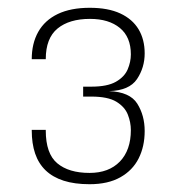

<svg xmlns="http://www.w3.org/2000/svg" viewBox="-20 -762 460 493"><path d="M260 -528Q313.5 -526 332.5 -495.8Q351.5 -465.5 351.5 -425.5Q351.5 -386 336 -355.2Q320.5 -324.5 289 -306.8Q257.5 -289 210 -289Q171.5 -289 143.5 -298Q115.5 -307 97.2 -324.5Q79 -342 70.2 -367.8Q61.5 -393.5 61.5 -427Q61.5 -427.5 61.5 -427.8Q61.5 -428 61.5 -428.5H97.5Q97.5 -428 97.5 -427.8Q97.5 -427.5 97.5 -427Q97.5 -367.5 127 -342.8Q156.5 -318 210 -318Q259.5 -318 287.8 -347.2Q316 -376.5 316 -428Q316 -448 308.2 -467.8Q300.5 -487.5 278.8 -500.8Q257 -514 214.5 -514H193.5V-539.5H214.5Q255.5 -539.5 277.5 -552Q299.5 -564.5 307.8 -583.8Q316 -603 316 -622.5Q316 -667 287.8 -690.2Q259.5 -713.5 211 -713.5Q158 -713.5 127.8 -688.8Q97.5 -664 97.5 -610H61.5Q61.5 -650.5 78.2 -680.2Q95 -710 128.2 -726Q161.5 -742 210.5 -742Q257.5 -742 288.8 -727.5Q320 -713 335.8 -686.8Q351.5 -660.5 351.5 -625Q351.5 -588.5 331.8 -559Q312 -529.5 260 -528Z"/></svg>

Font: Epilogue ExtraLight
Style: Regular
Weight: 250
Designer: Tyler Finck
Foundry: Etcetera Type Co
Version: Version 2.112